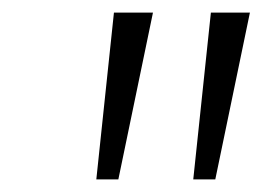

<svg xmlns="http://www.w3.org/2000/svg" viewBox="-20 -725 431 305"><path d="M133 -440 161 -705H223L168 -440ZM287 -440 315 -705H377L322 -440Z"/></svg>

Font: Nunito Sans 7pt SemiExpanded ExtraLight
Style: Italic
Weight: 250
Width: 6
Italic angle: -9°
Designer: Vernon Adams
Foundry: Vernon Adams
Version: Version 3.101;gftools[0.9.27]